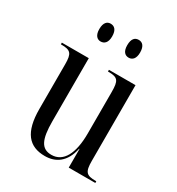

<svg xmlns="http://www.w3.org/2000/svg" viewBox="-179 -859 907 982"><g transform="rotate(30 274.0 -367.5)"><path d="M353 -640C374 -640 391 -655 391 -692C391 -731 374 -745 353 -745C331 -745 315 -731 315 -692C315 -655 331 -640 353 -640ZM187 -640C209 -640 226 -655 226 -692C226 -731 209 -745 187 -745C167 -745 150 -731 150 -692C150 -655 167 -640 187 -640ZM233 10C295 10 348 -22 367 -110H369V0H526V-10H523C467 -10 454 -23 454 -89V-536H297V-526H299C356 -526 366 -512 366 -444V-200C366 -83 330 -12 259 -12C200 -12 178 -55 178 -164V-536H19V-526H22C77 -526 89 -512 89 -449V-185C89 -47 139 10 233 10Z"/></g></svg>

Font: Noto Serif Display Condensed
Style: Regular
Weight: 400
Width: 3
Designer: Monotype Design Team
Foundry: Monotype Imaging Inc.
Version: Version 2.009